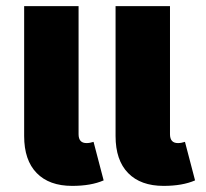

<svg xmlns="http://www.w3.org/2000/svg" viewBox="-20 -590 675 628"><path d="M263 -122Q274 -122 286 -126L319 0Q278 18 216 18Q141 18 100 -24Q59 -66 59 -145V-570H237V-151Q237 -122 263 -122ZM585 -126 618 0Q577 18 515 18Q440 18 399 -24Q358 -66 358 -145V-570H536V-151Q536 -122 562 -122Q573 -122 585 -126Z"/></svg>

Font: FiraGO ExtraBold
Style: Regular
Weight: 800
Designer: bBox Type
Foundry: bBox Type GmbH
Version: Version 1.001;PS 001.001;hotconv 1.0.88;makeotf.lib2.5.64775